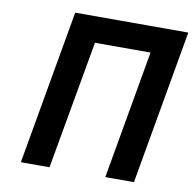

<svg xmlns="http://www.w3.org/2000/svg" viewBox="-79 -791 878 871"><g transform="rotate(10 359.5 -355.5)"><path d="M594 0 719 -711H198L73 0H205L310 -592H566L462 0Z"/></g></svg>

Font: Asimov
Style: NarIt
Weight: 500
Designer: Google
Version: Version 2.000980; 2014